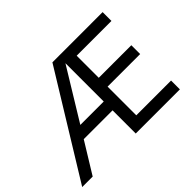

<svg xmlns="http://www.w3.org/2000/svg" viewBox="-135 -965 1230 1230"><g transform="rotate(-45 480.0 -350.0)"><path d="M490 -290V-637L278 -290ZM575 -620V-420H870V-340H575V-80H890V0H490V-210H229L100 0H5L435 -700H890V-620Z"/></g></svg>

Font: Jost
Style: Regular
Weight: 400
Version: Version 3.710